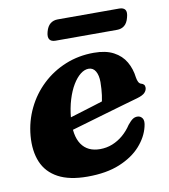

<svg xmlns="http://www.w3.org/2000/svg" viewBox="-76 -704 689 783"><g transform="rotate(-10 268.5 -312.5)"><path d="M109.2 -209.1Q109.2 -209.1 126.5 -214.4Q143.9 -219.8 171.7 -228.2Q199.6 -236.6 231.7 -246.5Q263.8 -256.4 294.6 -265.8Q325.4 -275.2 347.7 -282.4L330.5 -262.4Q335.8 -279.8 339 -303.5Q342.2 -327.2 342.6 -356.9Q342.6 -385.4 332.6 -402.3Q322.6 -419.1 304 -419.1Q287.1 -419.1 270 -405.7Q253 -392.3 238.1 -367.6Q223.3 -343 212.8 -308.8Q202.3 -274.7 198.5 -232.9Q192.5 -161.4 217.5 -124.7Q242.5 -88.1 294 -88.1Q321.3 -88.1 345.3 -97.7Q369.3 -107.3 389.7 -124.6Q410.1 -142 425.4 -165.4Q438.5 -181.4 447.4 -187Q456.3 -192.7 466.9 -192.3Q479.3 -191.9 486.7 -181.1Q494.1 -170.3 487.9 -146.5Q478.2 -105.4 445.6 -68.7Q413.1 -32.1 358 -9.3Q303 13.5 224.3 13.5Q149.6 13.5 103.3 -11.4Q57 -36.3 37.8 -82Q18.6 -127.8 23.8 -190.5Q29.1 -250.9 54.6 -303.3Q80 -355.8 121.9 -395.3Q163.8 -434.9 218.4 -457.2Q273 -479.5 336.2 -479.5Q386 -479.5 418 -462.3Q450.1 -445.2 467 -416Q483.9 -386.9 488.3 -349.9Q489.9 -339.7 493.7 -331.9Q497.6 -324 504.4 -322Q511.8 -320.1 515.8 -315.7Q519.9 -311.3 519.9 -303.2Q519.9 -292.3 511.1 -282.7Q502.4 -273.1 478.3 -266.2Q455.5 -259.8 420.1 -249.6Q384.7 -239.3 343.6 -227.4Q302.5 -215.4 261.9 -203.5Q221.4 -191.5 187.8 -181.9Q154.3 -172.3 134.1 -166.3Q113.9 -160.3 113.9 -160.3ZM165.9 -596.9Q171.8 -618.9 184.5 -629Q197.3 -639.1 215.1 -639.1H469.8Q487.6 -639.1 494.4 -629.2Q501.2 -619.3 494.9 -597.3Q489.3 -575.2 476.7 -565.1Q464.2 -555.1 446.4 -555.1H191.3Q173.9 -555.1 166.9 -565.3Q160 -575.6 165.9 -596.9Z"/></g></svg>

Font: Fraunces
Style: Italic
Weight: 900
Italic angle: -16°
Version: Version 1.000;[0bf87f6ff]